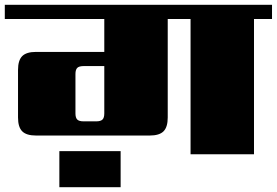

<svg xmlns="http://www.w3.org/2000/svg" viewBox="-40 -642 1152 799"><path d="M207 137V-13H462V137ZM308 -137H360Q379 -137 386.5 -144.5Q394 -152 394 -170V-367H308Q289 -367 281.5 -359.5Q274 -352 274 -334V-170Q274 -152 281.5 -144.5Q289 -137 308 -137ZM1092 -622V-563H1017V0H753V-563H658V-153Q658 -113 640.5 -95.5Q623 -78 583 -78H110Q70 -78 52.5 -95.5Q35 -113 35 -153V-351Q35 -391 52.5 -408.5Q70 -426 110 -426H394V-563H-20V-622Z"/></svg>

Font: Sarpanch Black
Style: Regular
Weight: 900
Designer: Manushi Parikh (Devanagari and Latin), Jyotish Sonowal (Devanagari)
Foundry: Indian Type Foundry
Version: Version 2.004;PS 1.0;hotconv 1.0.78;makeotf.lib2.5.61930; tt